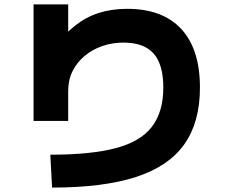

<svg xmlns="http://www.w3.org/2000/svg" viewBox="-20 -791 1040 870"><path d="M208 -90Q393 -90 505.5 -120Q618 -150 669 -217.5Q720 -285 720 -394Q720 -499 676 -548.5Q632 -598 539 -598Q489 -598 444 -582.5Q399 -567 364 -538Q329 -509 309 -469Q289 -429 289 -379V-243H132V-771H289V-578H229Q272 -637 321 -675.5Q370 -714 428 -732.5Q486 -751 556 -751Q717 -751 801.5 -659.5Q886 -568 886 -394Q886 -237 815 -137Q744 -37 596 11Q448 59 216 59Z"/></svg>

Font: M PLUS 1 Thin ExtraBold
Style: Regular
Weight: 800
Version: Version 1.001